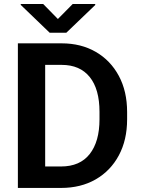

<svg xmlns="http://www.w3.org/2000/svg" viewBox="-20 -924 691 944"><path d="M280.3 0H67.9V-710.9H283.2Q378.4 -710.9 450.9 -668.9Q523.4 -627 564.2 -551Q605 -475.1 605 -373V-337.4Q605 -235.8 564.2 -159.9Q523.4 -84 450.4 -42Q377.4 0 280.3 0ZM283.2 -605H202.1V-105.5H280.3Q373 -105.5 421.1 -166.7Q469.2 -228 469.2 -337.4V-374Q469.2 -485.8 421.1 -545.4Q373 -605 283.2 -605ZM192.4 -904.3 264.6 -830.6 337.4 -904.3H448.2V-899.4L306.2 -763.2H224.1L82 -899.9V-904.3Z"/></svg>

Font: Vazirmatn UI SemiBold
Style: Regular
Weight: 600
Designer: Saber Rastikerdar
Foundry: Saber Rastikerdar
Version: Version 33.003